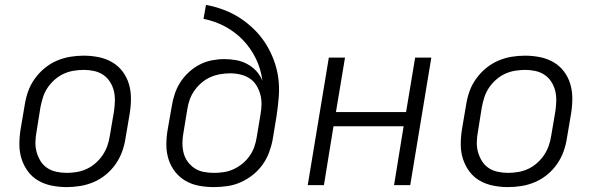

<svg xmlns="http://www.w3.org/2000/svg" viewBox="-20 -755 2440 783"><path d="M252 8Q221 8 191 2Q161 -4 136 -18.5Q111 -33 94 -56Q77 -79 68 -107Q59 -135 59 -166Q59 -197 64 -228L81 -328Q85 -355 94.5 -382Q104 -409 121.5 -433.5Q139 -458 162 -477Q185 -496 212 -507.5Q239 -519 266.5 -523.5Q294 -528 321 -528Q352 -528 382 -522Q412 -516 437 -501.5Q462 -487 479.5 -464Q497 -441 505.5 -413Q514 -385 514 -354Q514 -323 509 -292L492 -192Q488 -165 478.5 -138Q469 -111 452 -86.5Q435 -62 412 -43Q389 -24 362 -12.5Q335 -1 307 3.5Q279 8 252 8ZM252 -50Q272 -50 293 -53.5Q314 -57 333.5 -66Q353 -75 370 -90Q387 -105 399 -123Q411 -141 418 -161Q425 -181 428 -202L445 -302Q448 -323 448.5 -344.5Q449 -366 444 -385.5Q439 -405 428 -422Q417 -439 400.5 -450Q384 -461 363.5 -465.5Q343 -470 322 -470Q302 -470 280.5 -466.5Q259 -463 239.5 -454Q220 -445 203 -430Q186 -415 174 -397Q162 -379 155.5 -359Q149 -339 145 -318L129 -218Q125 -197 124.5 -175.5Q124 -154 129.5 -134.5Q135 -115 145.5 -98Q156 -81 172.5 -70Q189 -59 210 -54.5Q231 -50 252 -50Z M852 8Q821 8 791.5 2.5Q762 -3 737.5 -17Q713 -31 695 -53.5Q677 -76 668 -103.5Q659 -131 658.5 -161Q658 -191 663 -222L680 -319Q684 -345 692 -370Q700 -395 714.5 -418Q729 -441 749.5 -460Q770 -479 794 -491.5Q818 -504 844 -509Q870 -514 895 -514Q920 -514 944 -509.5Q968 -505 989 -493.5Q1010 -482 1025.5 -465Q1041 -448 1050 -426Q1044 -474 1023.5 -516Q1003 -558 971.5 -591Q940 -624 898.5 -646.5Q857 -669 810 -678L820 -735Q858 -728 893.5 -714.5Q929 -701 959.5 -681Q990 -661 1016.5 -635Q1043 -609 1062.5 -578.5Q1082 -548 1095.5 -513Q1109 -478 1114.5 -440Q1120 -402 1117 -362.5Q1114 -323 1108 -283L1092 -186Q1087 -159 1077 -132.5Q1067 -106 1050 -82.5Q1033 -59 1010 -41Q987 -23 961 -11.5Q935 0 907 4Q879 8 852 8ZM852 -50Q872 -50 892.5 -53Q913 -56 932.5 -65Q952 -74 968.5 -87.5Q985 -101 997.5 -118.5Q1010 -136 1017 -156Q1024 -176 1027 -196L1042 -286Q1046 -308 1046.5 -329Q1047 -350 1041.5 -370Q1036 -390 1025.5 -407Q1015 -424 998.5 -435Q982 -446 961 -451Q940 -456 919 -456Q899 -456 878.5 -452.5Q858 -449 838.5 -440.5Q819 -432 802.5 -418Q786 -404 773.5 -386.5Q761 -369 754 -349.5Q747 -330 744 -310L728 -213Q724 -192 724 -171Q724 -150 729 -130.5Q734 -111 746 -95Q758 -79 774 -68.5Q790 -58 810.5 -54Q831 -50 852 -50Z M1235 0 1321 -520H1387L1350 -298H1636L1673 -520H1739L1653 0H1587L1626 -240H1340L1301 0Z M2052 8Q2021 8 1991 2Q1961 -4 1936 -18.5Q1911 -33 1894 -56Q1877 -79 1868 -107Q1859 -135 1859 -166Q1859 -197 1864 -228L1881 -328Q1885 -355 1894.5 -382Q1904 -409 1921.5 -433.5Q1939 -458 1962 -477Q1985 -496 2012 -507.5Q2039 -519 2066.5 -523.5Q2094 -528 2121 -528Q2152 -528 2182 -522Q2212 -516 2237 -501.5Q2262 -487 2279.5 -464Q2297 -441 2305.5 -413Q2314 -385 2314 -354Q2314 -323 2309 -292L2292 -192Q2288 -165 2278.5 -138Q2269 -111 2252 -86.5Q2235 -62 2212 -43Q2189 -24 2162 -12.5Q2135 -1 2107 3.5Q2079 8 2052 8ZM2052 -50Q2072 -50 2093 -53.5Q2114 -57 2133.5 -66Q2153 -75 2170 -90Q2187 -105 2199 -123Q2211 -141 2218 -161Q2225 -181 2228 -202L2245 -302Q2248 -323 2248.5 -344.5Q2249 -366 2244 -385.5Q2239 -405 2228 -422Q2217 -439 2200.5 -450Q2184 -461 2163.5 -465.5Q2143 -470 2122 -470Q2102 -470 2080.5 -466.5Q2059 -463 2039.5 -454Q2020 -445 2003 -430Q1986 -415 1974 -397Q1962 -379 1955.5 -359Q1949 -339 1945 -318L1929 -218Q1925 -197 1924.5 -175.5Q1924 -154 1929.5 -134.5Q1935 -115 1945.5 -98Q1956 -81 1972.5 -70Q1989 -59 2010 -54.5Q2031 -50 2052 -50Z"/></svg>

Font: Iosevka Aile Light
Style: Italic
Weight: 300
Italic angle: -9°
Designer: Belleve Invis
Foundry: Belleve Invis
Version: Version 31.1.0; ttfautohint (v1.8.4)